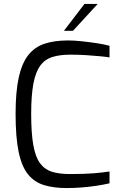

<svg xmlns="http://www.w3.org/2000/svg" viewBox="-20 -947 621 973"><path d="M318 6Q252 6 203 -9Q154 -24 122 -63.5Q90 -103 74.5 -177Q59 -251 59 -370Q59 -482 75 -554.5Q91 -627 123.5 -668Q156 -709 206 -725.5Q256 -742 324 -742Q355 -742 393 -738Q431 -734 468 -728.5Q505 -723 535 -715V-656Q518 -659 487 -662Q456 -665 416.5 -667.5Q377 -670 336 -670Q283 -670 245 -658Q207 -646 183.5 -613.5Q160 -581 149 -522Q138 -463 138 -369Q138 -274 148.5 -213.5Q159 -153 182 -121Q205 -89 242 -77Q279 -65 334 -65Q409 -65 457 -69Q505 -73 535 -78V-18Q505 -11 468.5 -5.5Q432 0 393.5 3Q355 6 318 6ZM304 -791 408 -927H475L350 -791Z"/></svg>

Font: Exo Thin
Style: Regular
Weight: 400
Version: Version 2.000